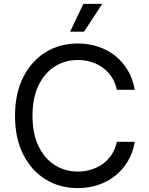

<svg xmlns="http://www.w3.org/2000/svg" viewBox="-20 -962 769 992"><path d="M382.3 9.8Q288.1 9.8 214.8 -35.6Q141.6 -81.1 99.6 -164.8Q57.6 -248.5 57.6 -363.3Q57.6 -478.5 99.6 -562.3Q141.6 -646 214.8 -691.7Q288.1 -737.3 382.3 -737.3Q437.5 -737.3 486.6 -721.2Q535.6 -705.1 575 -673.8Q614.3 -642.6 640.4 -598.4Q666.5 -554.2 676.3 -498H584Q575.7 -535.6 556.9 -564.2Q538.1 -592.8 511 -612.5Q483.9 -632.3 450.9 -642.1Q418 -651.9 382.3 -651.9Q315.4 -651.9 262.5 -618.2Q209.5 -584.5 178.7 -520.3Q147.9 -456.1 147.9 -363.3Q147.9 -271 179 -206.8Q210 -142.6 262.9 -109.1Q315.9 -75.7 382.3 -75.7Q418 -75.7 450.9 -85.7Q483.9 -95.7 511 -115.2Q538.1 -134.8 556.9 -163.6Q575.7 -192.4 584 -229.5H676.3Q667 -173.8 640.9 -129.6Q614.7 -85.4 575.4 -54.2Q536.1 -22.9 487.1 -6.6Q438 9.8 382.3 9.8ZM342.3 -798.3 410.6 -941.9H508.3L414.1 -798.3Z"/></svg>

Font: Inter 16pt
Style: Regular
Weight: 400
Version: Version 4.001;git-66647c0bb